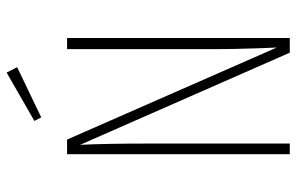

<svg xmlns="http://www.w3.org/2000/svg" viewBox="-180 -728 907 588"><g transform="rotate(-90 274.0 -433.5)"><path d="M346.2 -867.2 362.8 -835 209 -761.2 198.2 -782.2ZM452.1 -682.1V0H407.2L125 -642.1Q128.9 -562 128.9 -430.2V0H96.2V-682.1H141.1L422.9 -40Q422.4 -49.8 421.1 -84.5Q419.9 -119.1 418.9 -157.7Q418 -196.3 418 -236.8V-682.1Z"/></g></svg>

Font: Fira Sans Compressed UltraLight
Style: Regular
Weight: 200
Width: 1
Designer: Carrois Corporate & Edenspiekermann AG
Foundry: Carrois Corporate GbR & Edenspiekermann AG
Version: Version 4.203;PS 004.203;hotconv 1.0.88;makeotf.lib2.5.64775